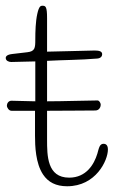

<svg xmlns="http://www.w3.org/2000/svg" viewBox="-29 -638 405 669"><path d="M93 -165C93 -129 95 -69 121 -30C139 -3 166 11 205 11C305 11 347 -79 347 -117C347 -123 346 -137 332 -137C318 -137 316 -123 310 -102C299 -66 272 -19 212 -19C135 -19 135 -96 135 -152V-252C201 -252 273 -253 303 -253C318 -253 322 -267 322 -273C322 -280 316 -288 311 -288C279 -288 190 -285 135 -285V-426C189 -429 252 -429 310 -434C322 -435 327 -442 327 -449C327 -459 317 -462 301 -462C282 -462 160 -458 135 -458V-575C135 -615 130 -618 119 -618C113 -618 107 -617 101 -590C95 -563 94 -528 94 -500C94 -471 93 -459 66 -456L15 -450C-4 -448 -9 -442 -9 -436C-9 -426 2 -422 10 -422C34 -422 69 -424 94 -424V-285C61 -286 24 -287 11 -287C0 -287 -5 -277 -5 -270C-5 -263 2 -252 11 -252H93Z"/></svg>

Font: Life Savers
Style: Regular
Weight: 400
Designer: Pablo Impallari, Rodrigo Fuenzalida, Brenda Gallo
Foundry: Pablo Impallari, Rodrigo Fuenzalida, Brenda Gallo
Version: Version 3.000